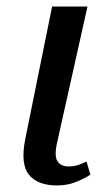

<svg xmlns="http://www.w3.org/2000/svg" viewBox="-20 -556 335 586"><path d="M154 10Q95 10 68.5 -22.5Q42 -55 57 -131L139 -536H247L155 -124Q145 -81 155 -64.5Q165 -48 189 -48Q204 -48 216 -51.5Q228 -55 244 -63L256 -23Q234 -9 209 0.5Q184 10 154 10Z"/></svg>

Font: Noto Serif ExtraCondensed Medium
Style: Italic
Weight: 500
Width: 2
Italic angle: -12°
Designer: Monotype Design Team
Foundry: Monotype Imaging Inc.
Version: Version 2.013; ttfautohint (v1.8.4.7-5d5b)